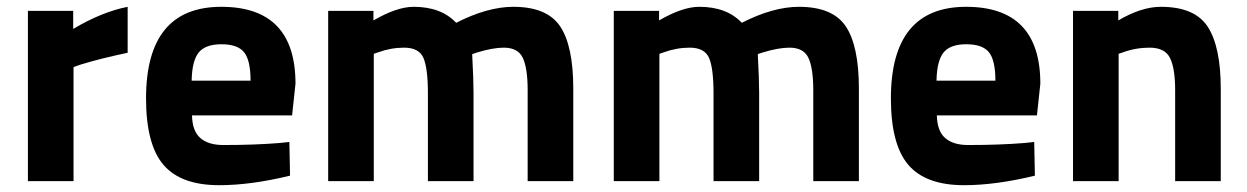

<svg xmlns="http://www.w3.org/2000/svg" viewBox="-20 -532 3663 564"><path d="M62 0V-500H195V-447Q279 -497 355 -512V-377Q274 -360 216 -342L196 -335V0Z M636 -106Q729 -106 802 -112L830 -115L832 -16Q717 12 624 12Q511 12 460 -48Q409 -108 409 -243Q409 -512 630 -512Q848 -512 848 -286L838 -193H544Q545 -147 568.5 -126.5Q592 -106 636 -106ZM716 -295Q716 -355 697 -378.5Q678 -402 630.5 -402Q583 -402 563.5 -377.5Q544 -353 543 -295Z M1078 0H944V-500H1077V-472Q1146 -512 1195 -512Q1276 -512 1320 -465Q1412 -512 1488 -512Q1587 -512 1625.5 -454.5Q1664 -397 1664 -271V0H1530V-267Q1530 -331 1516 -361.5Q1502 -392 1460 -392Q1428 -392 1382 -378L1367 -373Q1371 -298 1371 -259V0H1237V-257Q1237 -331 1224 -361.5Q1211 -392 1167 -392Q1128 -392 1090 -378L1078 -374Z M1917 0H1783V-500H1916V-472Q1985 -512 2034 -512Q2115 -512 2159 -465Q2251 -512 2327 -512Q2426 -512 2464.5 -454.5Q2503 -397 2503 -271V0H2369V-267Q2369 -331 2355 -361.5Q2341 -392 2299 -392Q2267 -392 2221 -378L2206 -373Q2210 -298 2210 -259V0H2076V-257Q2076 -331 2063 -361.5Q2050 -392 2006 -392Q1967 -392 1929 -378L1917 -374Z M2824 -106Q2917 -106 2990 -112L3018 -115L3020 -16Q2905 12 2812 12Q2699 12 2648 -48Q2597 -108 2597 -243Q2597 -512 2818 -512Q3036 -512 3036 -286L3026 -193H2732Q2733 -147 2756.5 -126.5Q2780 -106 2824 -106ZM2904 -295Q2904 -355 2885 -378.5Q2866 -402 2818.5 -402Q2771 -402 2751.5 -377.5Q2732 -353 2731 -295Z M3266 0H3132V-500H3265V-472Q3333 -512 3390 -512Q3490 -512 3528 -453Q3566 -394 3566 -271V0H3432V-267Q3432 -331 3417 -361.5Q3402 -392 3357 -392Q3316 -392 3278 -378L3266 -374Z"/></svg>

Font: Titillium Web
Style: Bold
Weight: 700
Version: Version 1.001;PS 57.000;hotconv 1.0.70;makeotf.lib2.5.55311